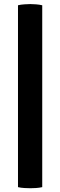

<svg xmlns="http://www.w3.org/2000/svg" viewBox="-20 -800 303 966"><path d="M70.5 -773.5Q84.5 -777 102.8 -778.2Q121 -779.5 132.5 -779.5Q145 -779.5 161.2 -778.2Q177.5 -777 192.5 -773.5V141.5Q177.5 145 161.2 146Q145 147 132.5 147Q121 147 102.8 146Q84.5 145 70.5 141.5Z"/></svg>

Font: Signika SemiBold
Style: Regular
Weight: 600
Designer: Anna Giedry
Foundry: Anna Giedry
Version: Version 2.001